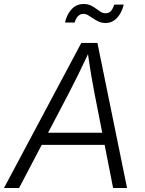

<svg xmlns="http://www.w3.org/2000/svg" viewBox="-40 -943 727 963"><path d="M-20 0 367.7 -727.5H448.7L597.2 0H527.3L433.6 -476.6Q426.3 -513.7 417.2 -567.6Q408.2 -621.6 397.9 -695.8H413.1Q379.4 -624 353 -570.3Q326.7 -516.6 305.7 -476.6L55.7 0ZM140.6 -216.3 150.4 -277.3H518.1L507.8 -216.3ZM489.3 -827.6Q470.7 -827.6 455.1 -834.7Q439.5 -841.8 426.5 -850.8Q413.6 -859.9 401.9 -866.7Q390.1 -873.5 377.9 -873.5Q361.3 -873.5 350.1 -860.6Q338.9 -847.7 334.5 -830.1H286.1Q294.9 -870.6 319.1 -896.7Q343.3 -922.9 379.4 -922.9Q399.9 -922.9 414.8 -915.8Q429.7 -908.7 441.7 -899.7Q453.6 -890.6 465.1 -883.5Q476.6 -876.5 489.7 -876.5Q505.4 -876.5 515.4 -886.7Q525.4 -897 533.2 -919.9H580.6Q570.3 -877 546.1 -852.3Q522 -827.6 489.3 -827.6Z"/></svg>

Font: Inter 17pt Light
Style: Italic
Weight: 300
Italic angle: -9.3988°
Version: Version 4.001;git-66647c0bb